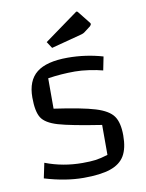

<svg xmlns="http://www.w3.org/2000/svg" viewBox="-82 -766 638 840"><g transform="rotate(-10 236.5 -346.0)"><path d="M243 -515Q323 -515 399 -493L387 -433Q361 -440 326.5 -445Q292 -450 264 -450Q202 -450 144 -441V-306Q269 -288 326 -270.5Q383 -253 403.5 -224Q424 -195 424 -138Q424 -81 404.5 -48Q385 -15 341 0Q297 15 222 15Q142 15 49 -13L63 -80Q141 -50 228 -50Q263 -50 286 -53Q309 -56 341 -66V-199Q205 -220 150.5 -236Q96 -252 78.5 -280Q61 -308 61 -370Q61 -445 105 -480Q149 -515 243 -515ZM165 -598 310 -703Q315 -707 317 -707Q320 -707 323 -703L362 -654Q369 -646 369 -643Q369 -639 363 -633L338 -614Q330 -607 317 -604L184 -569Z"/></g></svg>

Font: Changa Light
Style: Regular
Weight: 300
Designer: Eduardo Rodriguez Tunni
Foundry: Eduardo Rodriguez Tunni
Version: Version 2.002; ttfautohint (v1.5) -l 8 -r 50 -G 110 -x 14 -H